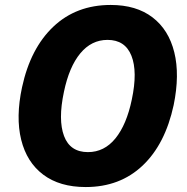

<svg xmlns="http://www.w3.org/2000/svg" viewBox="-20 -745 754 775"><path d="M326 10Q221 10 154.5 -40Q88 -90 65.5 -181Q43 -272 69 -393Q103 -550 195.5 -637.5Q288 -725 427 -725Q530 -725 595.5 -675Q661 -625 683.5 -534Q706 -443 681 -321Q647 -163 555.5 -76.5Q464 10 326 10ZM335 -131Q401 -131 446 -186.5Q491 -242 512 -343Q536 -456 510.5 -520Q485 -584 414 -584Q349 -584 304 -529.5Q259 -475 238 -374Q214 -261 238.5 -196Q263 -131 335 -131Z"/></svg>

Font: Noto Sans ExtraBold
Style: Italic
Weight: 800
Italic angle: -12°
Designer: Monotype Design Team
Foundry: Monotype Imaging Inc.
Version: Version 2.013; ttfautohint (v1.8.4.7-5d5b)